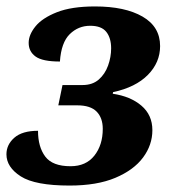

<svg xmlns="http://www.w3.org/2000/svg" viewBox="-20 -566 552 596"><path d="M196 10Q89 10 44.5 -18.5Q0 -47 0 -87Q0 -117 24.5 -138.5Q49 -160 98 -160Q98 -110 120.5 -80Q143 -50 199 -50Q247 -50 273 -83Q299 -116 299 -166Q299 -200 280 -219.5Q261 -239 220 -239H161L174 -302H236Q267 -302 286.5 -319Q306 -336 315.5 -362.5Q325 -389 325 -416Q325 -448 310 -467Q295 -486 260 -486Q223 -486 196.5 -460Q170 -434 166 -375Q112 -375 90.5 -390.5Q69 -406 69 -433Q69 -458 90 -484Q111 -510 156.5 -528Q202 -546 275 -546Q368 -546 422.5 -514.5Q477 -483 477 -423Q477 -372 439 -333.5Q401 -295 331 -280L330 -275Q385 -267 419 -238Q453 -209 453 -162Q453 -116 424 -77Q395 -38 338 -14Q281 10 196 10Z"/></svg>

Font: Noto Serif
Style: Bold Italic
Weight: 700
Italic angle: -12°
Designer: Monotype Design Team
Foundry: Monotype Imaging Inc.
Version: Version 2.013